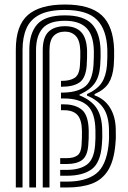

<svg xmlns="http://www.w3.org/2000/svg" viewBox="-20 -830 566 850"><path d="M50 0V-610Q50 -717 103.4 -763.5Q156.8 -810 267.5 -810Q378.8 -810 430.4 -762.4Q482 -714.8 485.2 -610Q485.8 -596.5 485.2 -574.9Q484.8 -553.2 483.5 -539.2Q479.2 -491 460.8 -461.8Q442.2 -432.5 398.5 -413.2V-408Q443 -392 467.2 -352.9Q491.5 -313.8 492.5 -257Q493 -229 492.8 -217.5Q492.5 -206 490.5 -187Q483.5 -114.8 457.2 -74Q431 -33.2 385.9 -16.6Q340.8 0 276.5 0H246.5V-26H276.5Q359 -26 404.5 -60.5Q450 -95 460.5 -187Q462.5 -205.5 462.8 -219.2Q463 -233 462.5 -255.8Q461.5 -317 437.4 -352Q413.2 -387 365.2 -406.8V-413.5Q411 -434.2 430.2 -463.8Q449.5 -493.2 453.5 -539.8Q454.8 -554.2 455.2 -574.8Q455.8 -595.2 455.2 -609Q452.5 -698.8 409.2 -742.4Q366 -786 267.5 -786Q196.2 -786 155.2 -764.9Q114.2 -743.8 97 -704.2Q79.8 -664.8 79.8 -609.2V0ZM109.8 0V-608.8Q109.8 -682.8 145 -722.4Q180.2 -762 267.5 -762Q350.5 -762 386.8 -723.5Q423 -685 425.2 -608Q425.8 -595 425.4 -576.4Q425 -557.8 423.5 -539Q419.8 -490.5 399.1 -461.2Q378.5 -432 332 -411.2V-407.8Q385 -386.5 408.2 -350.4Q431.5 -314.2 432.5 -254.5Q433 -233 432.8 -219.6Q432.5 -206.2 430.8 -186.5Q424.2 -108.2 385 -80.1Q345.8 -52 276.5 -52H246.5V-78H276.5Q332.2 -78 364.1 -100.8Q396 -123.5 401 -187.5Q402.2 -204.5 402.6 -217.9Q403 -231.2 402.5 -253.2Q401.2 -332.2 366.6 -363.1Q332 -394 263.8 -394H250V-420H253.8Q317.5 -420 352.9 -444.2Q388.2 -468.5 393.8 -540Q395 -555.8 395.4 -576.6Q395.8 -597.5 395.5 -606.2Q393.5 -675.8 362 -706.9Q330.5 -738 267.5 -738Q197.5 -738 168.5 -704.4Q139.5 -670.8 139.5 -608V0ZM169.2 0V-607.2Q169.2 -664.5 194.6 -689.2Q220 -714 267.5 -714Q314.8 -714 339.2 -688.1Q363.8 -662.2 365.5 -605.5Q365.8 -595.5 365.4 -575.4Q365 -555.2 363.8 -539.2Q359.2 -483.5 331.6 -464.8Q304 -446 253.8 -446H250V-472H253.8Q289.8 -472 310.2 -485.1Q330.8 -498.2 333.8 -539Q335 -554.5 335.5 -574.1Q336 -593.8 335.5 -604.5Q334.2 -650.8 315.9 -670.4Q297.5 -690 267.5 -690Q235.8 -690 217.4 -670.8Q199 -651.5 199 -606.8V0ZM246.5 -104V-130H276.5Q306 -130 322.4 -141.8Q338.8 -153.5 341 -187.2Q342.2 -205.8 342.6 -219.1Q343 -232.5 342.8 -250.5Q342 -299.8 322.9 -320.9Q303.8 -342 263.8 -342H250V-368H263.8Q313.5 -368 342.5 -344Q371.5 -320 372.8 -251Q373.2 -231.2 372.6 -217.2Q372 -203.2 370.8 -187Q366.8 -138.8 343.1 -121.4Q319.5 -104 276.5 -104Z"/></svg>

Font: Big Shoulders Inline Text Black
Style: Regular
Weight: 900
Designer: Patric King
Foundry: XO Type Co
Version: Version 1.000